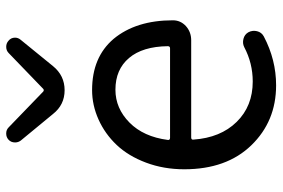

<svg xmlns="http://www.w3.org/2000/svg" viewBox="-160 -702 875 594"><g transform="rotate(-90 277.0 -404.5)"><path d="M310.5 12.7Q199.2 12.7 125 -64Q50.8 -140.6 50.8 -271.5Q50.8 -335 71.3 -389.6Q91.8 -444.3 126 -480.5Q160.2 -516.6 204.6 -536.6Q249 -556.6 295.9 -556.6Q397.5 -556.6 454.1 -490.2Q511.7 -420.9 511.7 -306.6Q511.7 -283.2 494.1 -266.6Q475.6 -250 450.2 -250H149.4Q141.6 -250 142.6 -243.2Q148.4 -159.2 197.3 -109.4Q246.1 -59.6 322.3 -59.6Q378.9 -59.6 428.7 -85.9Q440.4 -91.8 454.1 -88.4Q467.8 -85 474.6 -73.2Q481.4 -60.5 478 -46.4Q474.6 -32.2 461.9 -25.4Q389.6 12.7 310.5 12.7ZM141.6 -322.3Q140.6 -315.4 148.4 -315.4H424.8Q431.6 -315.4 431.6 -322.3Q430.7 -400.4 395 -442.4Q359.4 -484.4 296.9 -484.4Q239.3 -484.4 195.3 -440.9Q151.4 -397.5 141.6 -322.3ZM221.7 -677.7 139.6 -777.3Q133.8 -785.2 133.8 -794.9Q133.8 -807.6 142.6 -815.4Q150.4 -822.3 161.1 -822.3Q161.1 -822.3 162.1 -822.3Q172.9 -822.3 180.7 -814.5L291 -708Q293 -706.1 295.4 -706.1Q297.9 -706.1 299.8 -708L410.2 -814.5Q418 -822.3 429.7 -822.3Q429.7 -822.3 429.7 -822.3Q440.4 -822.3 448.2 -815.4Q458 -807.6 458 -794.9Q458 -785.2 451.2 -777.3L370.1 -677.7Q340.8 -641.6 295.4 -641.6Q250 -641.6 221.7 -677.7Z"/></g></svg>

Font: Gen Jyuu Gothic Regular
Style: Regular
Weight: 400
Designer: [Source Han Sans]
Ryoko NISHIZUKA  (kana & ideographs); Paul D. Hunt (Latin, Greek & Cyrillic); Wenlong ZHANG  (bopomofo
Version: Version 1.002.20150607